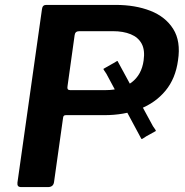

<svg xmlns="http://www.w3.org/2000/svg" viewBox="-20 -762 752 782"><path d="M556 -196 413 -462Q408 -470 404 -475.5Q400 -481 402 -482L439 -503Q447 -507 452.5 -511Q458 -515 459 -513L603 -248Q608 -240 612 -235Q616 -230 614 -228L576 -207Q568 -202 563 -198.5Q558 -195 556 -196ZM705 -516Q695 -442 654 -392.5Q613 -343 549 -318Q485 -293 405 -293H248Q238 -293 237 -283L200 -20Q197 0 175 0H67Q57 0 53.5 -4.5Q50 -9 51 -18L151 -725Q153 -742 168 -742H451Q531 -742 592.5 -718Q654 -694 685.5 -644Q717 -594 705 -516ZM565 -516Q571 -558 557 -584Q543 -610 512.5 -622.5Q482 -635 440 -635H303Q286 -635 284 -619L255 -411Q252 -395 265 -395H412Q474 -395 515.5 -426Q557 -457 565 -516Z"/></svg>

Font: Libre Franklin SemiBold
Style: Italic
Weight: 600
Italic angle: -8°
Designer: Pablo Impallari, Rodrigo Fuenzalida, Nhung Nguyen
Foundry: Impallari Type
Version: Version 3.000